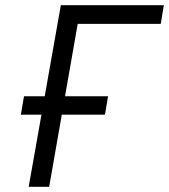

<svg xmlns="http://www.w3.org/2000/svg" viewBox="-20 -720 652 740"><path d="M60.5 -278 72.5 -349H396.5L384.5 -278ZM90.5 0 214.5 -700H611.5L599.5 -628H279.5L169.5 0Z"/></svg>

Font: Overpass
Style: Italic
Weight: 400
Italic angle: -10°
Designer: Delve Withrington, Dave Bailey, Thomas Jockin
Foundry: Delve Fonts LLC
Version: Version 4.000